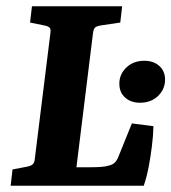

<svg xmlns="http://www.w3.org/2000/svg" viewBox="-20 -593 547 613"><path d="M401 -199 470 -190Q469 -159 465 -126.5Q461 -94 455 -62Q449 -30 439 0H14L20 -52L67 -61Q78 -63 84 -68Q90 -73 91 -85L141 -488Q143 -501 137.5 -505.5Q132 -510 120 -512L76 -521L82 -573H370L364 -521L303 -512Q295 -511 287 -507.5Q279 -504 277 -488L224 -59H266Q286 -59 301.5 -60Q317 -61 330 -65Q341 -68 347.5 -75Q354 -82 359 -95ZM427 -265Q398 -265 379.5 -281.5Q361 -298 361 -326Q361 -356 383.5 -377.5Q406 -399 441 -399Q470 -399 488.5 -382.5Q507 -366 507 -339Q507 -308 484.5 -286.5Q462 -265 427 -265Z"/></svg>

Font: Rasa
Style: Bold Italic
Weight: 700
Italic angle: -7.10001°
Designer: Anna Giedrys (Yrsa+Rasa design), David Brezina (Yrsa art-direction, Rasa art-direction, design)
Foundry: Rosetta Type Foundry
Version: Version 2.004